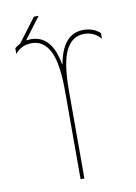

<svg xmlns="http://www.w3.org/2000/svg" viewBox="-93 -910 686 970"><g transform="rotate(-10 250.0 -425.0)"><path d="M251 -587.9Q278.3 -740.2 384.8 -740.2Q435.5 -740.2 469.7 -709V-679.7Q436.5 -719.7 384.8 -719.7Q323.2 -719.7 291.5 -657.2Q259.8 -594.7 259.8 -450.2V0H240.2V-450.2Q240.2 -594.7 208.5 -657.2Q176.8 -719.7 115.2 -719.7Q63.5 -719.7 30.3 -679.7V-690.4V-709Q42 -718.8 58.6 -727.5L150.4 -849.6H174.8L90.8 -738.3Q106.4 -740.2 115.2 -740.2Q222.7 -740.2 249 -587.9Z"/></g></svg>

Font: Mgen+ 1mn thin
Style: Regular
Weight: 100
Designer: [Source Han Sans]
Ryoko NISHIZUKA  (kana & ideographs); Paul D. Hunt (Latin, Greek & Cyrillic); Wenlong ZHANG  (bopomofo
Version: Version 1.059.20150602